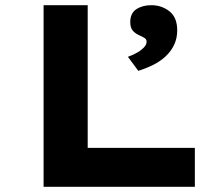

<svg xmlns="http://www.w3.org/2000/svg" viewBox="-20 -720 864 740"><path d="M148 0V-700H318V-150H731V0ZM513 -447 473 -501Q487 -506 503.5 -514.5Q520 -523 532.5 -535Q545 -547 545 -559Q545 -568 538.5 -572.5Q532 -577 521 -582Q502 -590 492 -601.5Q482 -613 482 -635Q482 -669 505.5 -684.5Q529 -700 563 -700Q603 -700 633 -676.5Q663 -653 663 -603Q663 -572 651 -547Q639 -522 618 -502.5Q597 -483 569.5 -469.5Q542 -456 513 -447Z"/></svg>

Font: Lexend Peta
Style: Bold
Weight: 700
Designer: Bonnie Shaver-Troup, Thomas Jockin
Foundry: Lexend
Version: Version 1.007